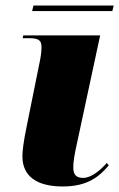

<svg xmlns="http://www.w3.org/2000/svg" viewBox="-20 -664 431 694"><path d="M96 -624H386L391 -644H101ZM207 10C297 10 339 -26 373 -66L366 -75C345 -51 311 -21 281 -21C256 -21 246 -32 245 -55C244 -75 249 -105 258 -145L342 -536H64L62 -526H84C122 -526 130 -517 130 -493C130 -473 126 -451 121 -428L77 -210C64 -147 61 -117 61 -99C61 -26 114 10 207 10Z"/></svg>

Font: Noto Serif Display Black
Style: Italic
Weight: 900
Italic angle: -12°
Designer: Monotype Design Team
Foundry: Monotype Imaging Inc.
Version: Version 2.009